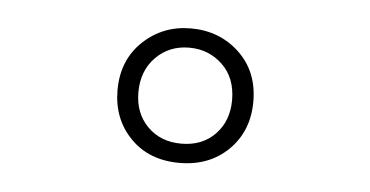

<svg xmlns="http://www.w3.org/2000/svg" viewBox="-30 -918 565 293"><g transform="rotate(5 253.0 -772.0)"><path d="M252.5 -669Q298.5 -669 327.8 -698Q357 -727 357 -772Q357 -818 326.8 -846.5Q296.5 -875 252.5 -875Q209.5 -875 179.2 -846.2Q149 -817.5 149 -771.5Q149 -727.5 177.5 -698.2Q206 -669 252.5 -669ZM253 -698.5Q221 -698.5 201 -718.8Q181 -739 181 -771Q181 -804 201.5 -824.8Q222 -845.5 252.5 -845.5Q282.5 -845.5 303.5 -825.5Q324.5 -805.5 324.5 -771.5Q324.5 -739.5 304.8 -719Q285 -698.5 253 -698.5Z"/></g></svg>

Font: Spartan Light
Style: Regular
Weight: 300
Designer: Matt Bailey, Mirko Velimirovic
Foundry: Matt Bailey
Version: Version 1.003; ttfautohint (v1.8.3)